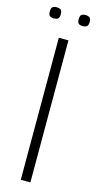

<svg xmlns="http://www.w3.org/2000/svg" viewBox="-130 -794 417 828"><g transform="rotate(15 79.0 -379.5)"><path d="M57 0V-634H100V0ZM143 -709Q133 -709 126 -713.5Q119 -718 119 -734Q119 -750 126 -754.5Q133 -759 143 -759Q153 -759 160.5 -754.5Q168 -750 168 -734Q168 -718 160.5 -713.5Q153 -709 143 -709ZM14 -709Q4 -709 -3 -713.5Q-10 -718 -10 -734Q-10 -750 -3 -754.5Q4 -759 14 -759Q25 -759 32 -754.5Q39 -750 39 -734Q39 -718 32 -713.5Q25 -709 14 -709Z"/></g></svg>

Font: Matangi Light
Style: Regular
Weight: 300
Designer: Prashant Pant
Foundry: The Graphic Ant
Version: Version 3.002